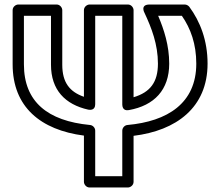

<svg xmlns="http://www.w3.org/2000/svg" viewBox="-20 -573 976 851"><path d="M379 -19C191 -37 86 -122 86 -288V-503H206V-286C206 -174 269 -110 371 -87C377 -86 402 -82 402 -111V-503H522V-110C522 -103 524 -80 551 -85C664 -105 730 -175 730 -291C730 -371 707 -442 681 -503H786C825 -447 850 -378 850 -291C850 -115 722 -35 545 -19C532 -18 522 -6 522 6V208H402V6C402 -7 391 -18 379 -19ZM900 -291C900 -394 867 -478 819 -543C815 -548 807 -553 799 -553H643C600 -553 620 -517 620 -517C652 -449 680 -376 680 -291C680 -209 646 -164 572 -142V-528C572 -539 562 -553 547 -553H377C366 -553 352 -543 352 -528V-144C289 -166 256 -207 256 -286V-528C256 -539 246 -553 231 -553H61C50 -553 36 -543 36 -528V-288C36 -99 160 3 352 28V233C352 244 362 258 377 258H547C558 258 572 248 572 233V29C761 6 900 -96 900 -291Z"/></svg>

Font: Asimov
Style: XWidOu
Weight: 500
Designer: Google
Version: Version 2.000980; 2014